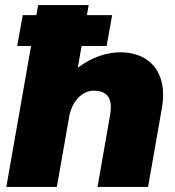

<svg xmlns="http://www.w3.org/2000/svg" viewBox="-20 -740 692 760"><path d="M5 0H205L254 -279C264 -336 303 -381 351 -381C418 -381 424 -334 416 -286L366 0H566L621 -313C645 -448 577 -533 456 -533C405 -533 345 -515 288 -472L303 -558H402L424 -680H324L331 -720H131L124 -680H70L48 -558H103Z"/></svg>

Font: Fixel Display 20240404 Black
Style: Italic
Weight: 900
Italic angle: -10°
Designer: AlfaBravo + MacPaw
Foundry: Kyrylo Tkachov, Marchela Mozhyna, Serhii Makarenko, Maria Weinstein, Zakhar Kryvoshyya
Version: Version 1.211;Glyphs 3.2 (3225)